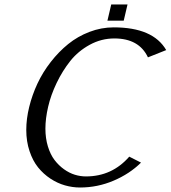

<svg xmlns="http://www.w3.org/2000/svg" viewBox="-20 -833 767 863"><path d="M98.1 0ZM480 -813H553.2L536.1 -740.2H462.9ZM494.1 -660.2Q435.5 -660.2 383.5 -631.8Q331.5 -603.5 296.1 -559.1Q260.7 -514.6 234.6 -460.2Q208.5 -405.8 196.3 -352.8Q184.1 -299.8 184.1 -254.9Q184.1 -211.4 195.3 -174.8Q206.5 -138.2 225.1 -113.8Q243.7 -89.4 267.6 -72.3Q291.5 -55.2 316.4 -47.6Q341.3 -40 366.2 -40Q483.4 -40 561 -128.9L613.8 -102.1Q563 -51.8 490.7 -21Q418.5 9.8 339.8 9.8Q305.7 9.8 272 0.2Q238.3 -9.3 206.8 -30Q175.3 -50.8 151.4 -80.3Q127.4 -109.9 112.8 -153.6Q98.1 -197.3 98.1 -249Q98.1 -298.8 111.3 -352.5Q124.5 -406.2 148.4 -457.5Q172.4 -508.8 208.3 -554.7Q244.1 -600.6 286.6 -635Q329.1 -669.4 382.1 -689.7Q435.1 -710 491.2 -710Q668 -710 727.1 -607.9L645 -575.2Q605 -660.2 494.1 -660.2Z"/></svg>

Font: Pfennig
Style: Italic
Weight: 500
Italic angle: -13°
Version: Version 20120410 ; ttfautohint (v0.8)